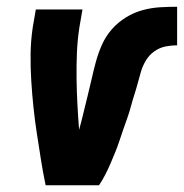

<svg xmlns="http://www.w3.org/2000/svg" viewBox="-20 -548 544 568"><path d="M115 0Q107 -38 101 -76.5Q95 -115 89 -153.5Q83 -192 79 -230.5Q75 -269 72.5 -308.5Q70 -348 70.5 -388Q71 -428 77 -468L86 -520H224L215 -468Q209 -429 207.5 -391Q206 -353 206.5 -315Q207 -277 209 -239.5Q211 -202 214 -164Q221 -189 227 -214.5Q233 -240 239.5 -265.5Q246 -291 251.5 -316Q257 -341 264 -366.5Q271 -392 282 -416.5Q293 -441 311 -461.5Q329 -482 352.5 -496.5Q376 -511 402 -518Q428 -525 453.5 -526.5Q479 -528 504 -528V-414Q487 -414 469.5 -410.5Q452 -407 436.5 -396Q421 -385 411.5 -369Q402 -353 397 -336Q392 -319 387.5 -302Q383 -285 377.5 -268Q372 -251 367.5 -234Q363 -217 357 -200Q351 -183 345 -166Q339 -149 333.5 -132Q328 -115 321 -98Q314 -81 307 -64.5Q300 -48 291.5 -31.5Q283 -15 273 0Z"/></svg>

Font: Iosevka Term Curly Heavy
Style: Italic
Weight: 900
Italic angle: -9°
Designer: Belleve Invis
Foundry: Belleve Invis
Version: Version 32.3.0